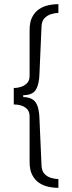

<svg xmlns="http://www.w3.org/2000/svg" viewBox="-20 -755 349 934"><path d="M264 159Q240 159 215 153.5Q190 148 169.5 134Q149 120 136.5 95.5Q124 71 124 33V-189Q124 -211 112.5 -223.5Q101 -236 83.5 -241.5Q66 -247 47 -247V-327Q66 -327 83.5 -333Q101 -339 112.5 -351.5Q124 -364 124 -385V-609Q124 -647 136.5 -671.5Q149 -696 169.5 -710Q190 -724 215 -729.5Q240 -735 264 -735V-692Q248 -692 229.5 -686.5Q211 -681 197 -667Q183 -653 182 -626L172 -397Q171 -347 155 -319.5Q139 -292 93 -292V-283Q124 -282 140.5 -270Q157 -258 164 -234.5Q171 -211 172 -177L182 50Q183 77 196.5 91Q210 105 229 110.5Q248 116 264 116Z"/></svg>

Font: Archivo SemiCondensed ExtraLight
Style: Regular
Weight: 250
Width: 4
Designer: Hector Gatti
Foundry: Omnibus-Type
Version: Version 2.001